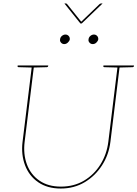

<svg xmlns="http://www.w3.org/2000/svg" viewBox="-20 -1077 792 1106"><path d="M330 9Q253 9 200.5 -27Q148 -63 124.5 -124.5Q101 -186 110 -260L164 -700H176L122 -261Q113 -189 135 -130Q157 -71 207 -36.5Q257 -2 331 -2Q406 -2 464 -36.5Q522 -71 558.5 -129.5Q595 -188 604 -260L658 -700H670L616 -260Q607 -186 568 -125Q529 -64 468 -27.5Q407 9 330 9ZM167 -700 164 -688 88 -690Q85 -690 83 -691.5Q81 -693 81 -695L82 -700ZM258 -700 257 -695Q257 -693 254.5 -691.5Q252 -690 250 -690L172 -688L173 -700ZM661 -700 658 -688 582 -690Q579 -690 577 -691.5Q575 -693 575 -695L576 -700ZM752 -700 751 -695Q751 -693 748.5 -691.5Q746 -690 744 -690L666 -688L667 -700ZM382 -850Q380 -840 370.5 -831.5Q361 -823 350 -823Q339 -823 331.5 -831.5Q324 -840 326 -850Q327 -862 336.5 -870Q346 -878 357 -878Q368 -878 375.5 -870Q383 -862 382 -850ZM546 -850Q544 -840 535 -831.5Q526 -823 514 -823Q503 -823 495.5 -831.5Q488 -840 490 -850Q491 -862 500.5 -870Q510 -878 521 -878Q532 -878 539.5 -870Q547 -862 546 -850ZM571 -1057 451 -942H443L351 -1057H360Q364 -1057 367 -1053L448 -952L553 -1053Q554 -1054 556.5 -1055.5Q559 -1057 562 -1057Z"/></svg>

Font: Aleo Thin
Style: Italic
Weight: 250
Italic angle: -7°
Designer: Alessio Laiso
Foundry: Alessio Laiso
Version: Version 2.001;gftools[0.9.29]